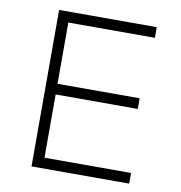

<svg xmlns="http://www.w3.org/2000/svg" viewBox="-80 -779 801 852"><g transform="rotate(10 321.0 -352.5)"><path d="M118 0V-705H558V-657H168V-381H538V-333H168V-48H558V0Z"/></g></svg>

Font: Nunito Sans 7pt ExtraLight
Style: Regular
Weight: 250
Designer: Vernon Adams
Foundry: Vernon Adams
Version: Version 3.101;gftools[0.9.27]